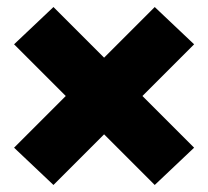

<svg xmlns="http://www.w3.org/2000/svg" viewBox="-20 -523 592 546"><path d="M132 -503 276 -359 420 -503 532 -397 385 -250 532 -103 420 3 276 -141 132 3 20 -103 167 -250 20 -397Z"/></svg>

Font: Fivo Sans Black
Style: Regular
Weight: 900
Designer: Alexander Slobzheninov
Foundry: Alexander Slobzheninov
Version: 1.0